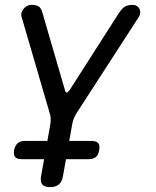

<svg xmlns="http://www.w3.org/2000/svg" viewBox="-20 -580 640 790"><path d="M186 190Q163 190 154 179Q145 168 149 145L187 -68Q189 -81 188.5 -93Q188 -105 184 -116L69 -510Q66 -520 69 -529Q72 -538 78 -545Q84 -552 92.5 -556Q101 -560 109 -560Q128 -560 138.5 -554Q149 -548 155 -526L247 -210Q250 -199 254.5 -199Q259 -199 267 -210L469 -526Q484 -548 496 -554Q508 -560 527 -560Q535 -560 542 -556Q549 -552 553 -545Q557 -538 557 -529Q557 -520 551 -510L296 -116Q289 -105 284 -93Q279 -81 277 -68L239 145Q235 168 222 179Q209 190 186 190ZM69 75Q50 75 42.5 66Q35 57 38 38Q42 19 52.5 9.5Q63 0 82 0H358Q377 0 384.5 9.5Q392 19 388 38Q385 57 374.5 66Q364 75 345 75Z"/></svg>

Font: Maple Mono
Style: Italic
Weight: 400
Italic angle: -10°
Monospace: yes
Designer: subframe7536
Version: Version 7.300